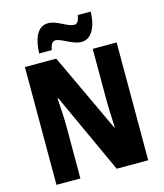

<svg xmlns="http://www.w3.org/2000/svg" viewBox="-133 -1026 958 1124"><g transform="rotate(-15 346.0 -464.0)"><path d="M169 -769H246C251 -807 266 -819 280 -819C317 -819 373 -770 427 -770C481 -770 521 -822 524 -928H446C440 -893 430 -878 413 -878C368 -878 320 -927 266 -927C193 -927 172 -846 169 -769ZM624 0V-714H479V-406C479 -361 482 -297 485 -236H482L258 -714H68V0H213V-311C213 -357 210 -422 205 -488H209L433 0Z"/></g></svg>

Font: Noto Sans Khmer Condensed ExtraBold
Style: Regular
Weight: 800
Width: 3
Designer: Danh Hong and the Monotype Design Team
Foundry: Monotype Imaging Inc.
Version: Version 2.004